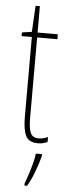

<svg xmlns="http://www.w3.org/2000/svg" viewBox="-59 -685 328 935"><g transform="rotate(5 104.5 -217.5)"><path d="M147 -14Q160 -14 172.5 -17.5Q185 -21 192 -25V0Q182 4 171 7Q160 10 146 10Q100 10 85.5 -21Q71 -52 71 -112V-503H21V-521L69 -528L76 -656H97V-527H196V-503H97V-108Q97 -60 107 -37Q117 -14 147 -14ZM170 71Q161 105 146 146Q131 187 111 221H98V211Q105 193 114 165.5Q123 138 130.5 109.5Q138 81 140 61H170Z"/></g></svg>

Font: Noto Sans Gujarati ExtraCondensed Thin
Style: Regular
Weight: 100
Width: 2
Designer: Jelle Bosma - Monotype Design Team, Universal Thirst
Foundry: Monotype Imaging Inc.
Version: Version 2.106; ttfautohint (v1.8.4.7-5d5b)